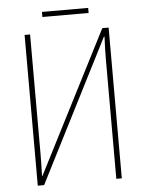

<svg xmlns="http://www.w3.org/2000/svg" viewBox="-56 -860 690 906"><g transform="rotate(-5 289.0 -407.5)"><path d="M177 -815V-791H396V-815ZM86 0H116L458 -673H461Q458 -617 458 -561V0H484V-714H454L112 -44H110Q111 -81 111.5 -104.5Q112 -128 112 -153V-714H86Z"/></g></svg>

Font: Noto Sans Display SemiCondensed Thin
Style: Regular
Weight: 250
Width: 4
Designer: Monotype Design team
Foundry: Monotype Imaging Inc.
Version: 1.000